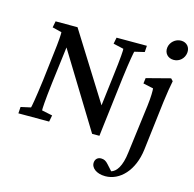

<svg xmlns="http://www.w3.org/2000/svg" viewBox="-143 -932 1356 1345"><g transform="rotate(15 535.0 -259.5)"><path d="M611 -428 584 -205 280 -690H121L112 -644L180 -627C181 -613 179 -565 166 -463L143 -268C125 -129 114 -72 111 -63L39 -47L36 0H259L268 -47L191 -63C190 -73 192 -128 209 -268L242 -533L572 5H625C632 -50 637 -102 644 -154L677 -428C694 -563 706 -620 708 -627L780 -644L783 -690H563L554 -644L629 -627C631 -620 628 -563 611 -428ZM635 193C630 234 672 268 737 268C842 268 935 173 954 17L997 -341C1006 -413 1014 -456 1022 -497L1006 -514L833 -469L828 -429L902 -413C904 -395 904 -352 896 -287L851 65C839 169 805 213 769 224L731 182C714 163 700 155 678 155C654 155 638 170 635 193ZM924 -715C919 -674 947 -643 989 -643C1031 -643 1064 -674 1069 -715C1074 -755 1048 -787 1006 -787C965 -787 929 -755 924 -715Z"/></g></svg>

Font: TPK Tissa Web Medium
Style: Italic
Weight: 500
Italic angle: -7°
Designer: Jacques Le Bailly, Suppakit Chalermlarp | Katatrad Co.,Ltd.
Foundry: Jacques Le Bailly, Cadson Demak Co.,Ltd.
Version: Version 5.000;Glyphs 3.1.2 (3151)